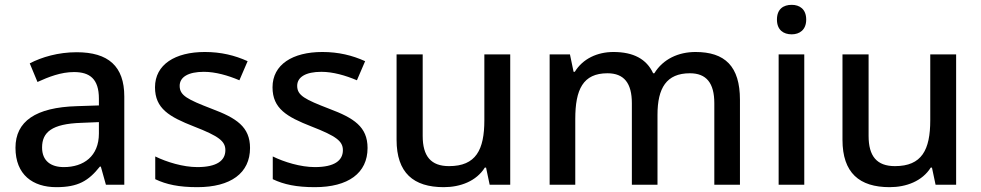

<svg xmlns="http://www.w3.org/2000/svg" viewBox="-20 -764 4055 794"><path d="M297 -548C221 -548 153 -528 103 -502L135 -425C181 -446 232 -466 286 -466C351 -466 389 -438 389 -356V-328L298 -325C127 -320 44 -262 44 -153C44 -41 116 10 213 10C303 10 346 -16 393 -75H397L418 0H494V-365C494 -490 428 -548 297 -548ZM316 -256 389 -259V-212C389 -118 326 -73 244 -73C191 -73 154 -98 154 -154C154 -217 194 -252 316 -256Z M1014 -152C1014 -240 957 -276 856 -314C755 -353 723 -369 723 -409C723 -445 758 -467 823 -467C871 -467 923 -452 970 -432L1004 -511C951 -535 894 -549 827 -549C704 -549 621 -497 621 -403C621 -315 680 -281 782 -241C885 -201 912 -180 912 -143C912 -100 877 -73 796 -73C737 -73 669 -94 622 -117V-23C668 -1 720 10 796 10C934 10 1014 -48 1014 -152Z M1500 -152C1500 -240 1443 -276 1342 -314C1241 -353 1209 -369 1209 -409C1209 -445 1244 -467 1309 -467C1357 -467 1409 -452 1456 -432L1490 -511C1437 -535 1380 -549 1313 -549C1190 -549 1107 -497 1107 -403C1107 -315 1166 -281 1268 -241C1371 -201 1398 -180 1398 -143C1398 -100 1363 -73 1282 -73C1223 -73 1155 -94 1108 -117V-23C1154 -1 1206 10 1282 10C1420 10 1500 -48 1500 -152Z M2090 -539H1983V-267C1983 -144 1948 -77 1837 -77C1762 -77 1728 -118 1728 -202V-539H1620V-186C1620 -49 1690 10 1815 10C1884 10 1950 -15 1985 -71H1990L2005 0H2090Z M2856 -549C2786 -549 2722 -520 2686 -461H2681C2654 -520 2599 -549 2517 -549C2450 -549 2390 -521 2357 -467H2352L2337 -539H2253V0H2359V-272C2359 -394 2391 -461 2492 -461C2561 -461 2593 -420 2593 -337V0H2699V-289C2699 -400 2736 -461 2833 -461C2901 -461 2934 -421 2934 -337V0H3040V-351C3040 -490 2978 -549 2856 -549Z M3254 -744C3220 -744 3193 -727 3193 -683C3193 -640 3220 -622 3254 -622C3286 -622 3314 -640 3314 -683C3314 -727 3286 -744 3254 -744ZM3306 -539H3200V0H3306Z M3934 -539H3827V-267C3827 -144 3792 -77 3681 -77C3606 -77 3572 -118 3572 -202V-539H3464V-186C3464 -49 3534 10 3659 10C3728 10 3794 -15 3829 -71H3834L3849 0H3934Z"/></svg>

Font: Noto Sans Georgian Medium
Style: Regular
Weight: 500
Designer: Monotype Design Team, Akaki Razmadze
Foundry: Google LLC
Version: Version 2.005